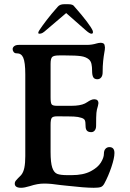

<svg xmlns="http://www.w3.org/2000/svg" viewBox="-20 -881 619 911"><path d="M50 -10Q50 -17 54 -22.5Q58 -28 66 -36Q73 -42 80 -50Q91 -63 95.5 -85Q100 -107 100 -140V-528Q100 -586 90 -608Q81 -628 60 -628H58Q50 -628 45 -634Q40 -640 40 -648Q40 -656 47.5 -662Q55 -668 70 -668H393Q416 -668 439 -675Q443 -676 447.5 -677Q452 -678 457 -678Q473 -678 476 -668Q478 -660 478 -656Q478 -646 475 -631Q472 -615 469.5 -591.5Q467 -568 467 -538Q467 -522 460 -513.5Q453 -505 442 -505Q428 -505 422.5 -514.5Q417 -524 417 -545Q417 -564 414 -577.5Q411 -591 402 -599Q388 -611 364.5 -614.5Q341 -618 291 -618H260Q235 -618 227.5 -610.5Q220 -603 220 -578V-419Q220 -393 225 -386Q230 -379 250 -379H319Q360 -379 383 -390L395 -397Q402 -402 410.5 -406Q419 -410 427 -410Q447 -410 447 -391L445 -380L444 -376Q439 -361 437.5 -345.5Q436 -330 436 -284Q436 -270 429.5 -262Q423 -254 413 -254Q399 -254 392.5 -261Q386 -268 386 -284Q386 -303 382.5 -310.5Q379 -318 366 -322Q351 -327 330.5 -328Q310 -329 250 -329Q231 -329 225.5 -321.5Q220 -314 220 -289V-160Q220 -109 228 -85.5Q236 -62 251.5 -56Q267 -50 300 -50H320Q375 -50 409.5 -68Q444 -86 458.5 -109.5Q473 -133 473 -151Q473 -167 480.5 -175Q488 -183 499 -183Q523 -183 523 -155Q523 -131 508.5 -88Q494 -45 475 -10Q468 3 458 6.5Q448 10 425 10Q382 10 295 0L267 -3Q222 -10 189 -10Q158 -10 122 2Q96 10 80 10Q50 10 50 -10ZM167 -738Q180 -758 201.5 -786Q223 -814 254 -849Q264 -861 284 -861H304Q326 -861 332 -851Q370 -808 392.5 -778Q415 -748 420 -735Q422 -728 420.5 -724.5Q419 -721 414 -721Q405 -721 385 -739L294 -819L200 -739Q189 -729 182 -725Q175 -721 167 -721Q156 -721 167 -738Z"/></svg>

Font: Raigarh
Style: Regular
Weight: 400
Designer: jaikishan Patel
Foundry: MagicType
Version: Version 1.000;FEAKit 1.0